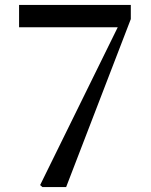

<svg xmlns="http://www.w3.org/2000/svg" viewBox="-20 -755 611 775"><path d="M151 0 142 -8 472 -679 459 -627V-645H57V-735H508V-678L247 0Z"/></svg>

Font: Noto Serif TC ExtraLight SemiBold
Style: Regular
Weight: 600
Version: Version 2.003-H1;hotconv 1.1.1;makeotfexe 2.6.0